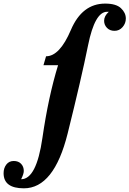

<svg xmlns="http://www.w3.org/2000/svg" viewBox="-132 -797 710 1053"><path d="M-1 235.8Q-112.3 235.8 -112.3 152.8Q-112.3 125 -97.4 105.5Q-82.5 85.9 -56.6 85.9Q-30.8 85.9 -16.1 101.6Q-1.5 117.2 -1.5 140.6Q-1.5 156.7 -16.1 186Q67.9 186 100.6 -40.3Q133.3 -266.6 186.5 -439.5H106.4L120.6 -488.3Q195.3 -488.3 256.8 -632.8Q318.4 -777.3 444.8 -777.3Q504.4 -777.3 531.2 -752.2Q558.1 -727.1 558.1 -695.3Q558.1 -668.9 540.3 -648.4Q522.5 -627.9 496.1 -627.9Q470.2 -627.9 454.6 -644.3Q439 -660.6 439 -683.1Q439 -709.5 464.8 -732.4H455.1Q388.2 -732.4 351.1 -549.1Q314 -365.7 239 -64.9Q164.1 235.8 -1 235.8Z"/></svg>

Font: Munson
Style: Bold Italic
Weight: 700
Italic angle: -12°
Designer: Paul James MIller
Foundry: High-Logic / Made with FontCreator
Version: Version 2.10;May 5, 2019;FontCreator 11.5.0.2430 64-bit